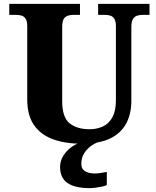

<svg xmlns="http://www.w3.org/2000/svg" viewBox="-20 -734 810 994"><path d="M403 10Q318 10 254.5 -13Q191 -36 156 -86.5Q121 -137 121 -219V-598Q121 -624 113 -636.5Q105 -649 92 -653Q79 -657 63 -657H28V-714H394V-657H360Q344 -657 330.5 -652.5Q317 -648 309.5 -635Q302 -622 302 -594V-210Q302 -127 340 -96Q378 -65 444 -65Q483 -65 514 -80Q545 -95 562.5 -128Q580 -161 580 -214V-598Q580 -624 572 -636.5Q564 -649 551.5 -653Q539 -657 523 -657H488V-714H754V-657H718Q702 -657 689 -652.5Q676 -648 668 -635Q660 -622 660 -594V-212Q660 -145 633.5 -95Q607 -45 551 -17.5Q495 10 403 10ZM445 240Q368 240 329.5 213.5Q291 187 291 130Q291 99 308 72Q325 45 352 26Q379 7 409 0H494Q473 6 451.5 21.5Q430 37 415.5 60Q401 83 401 115Q401 141 420.5 152.5Q440 164 470 164Q484 164 499.5 162Q515 160 533 156V224Q523 229 506 232.5Q489 236 472.5 238Q456 240 445 240Z"/></svg>

Font: Noto Serif Gujarati ExtraBold
Style: Regular
Weight: 800
Version: Version 2.102